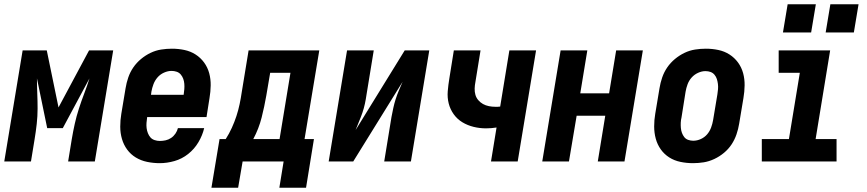

<svg xmlns="http://www.w3.org/2000/svg" viewBox="-38 -756 4058 899"><path d="M-18 0 68 -520H181L236 -253L379 -520H492L406 0H281L298 -104Q304 -140 312 -176Q320 -212 331.5 -247.5Q343 -283 356.5 -318.5Q370 -354 381 -389L256 -156H183L135 -389Q135 -354 136.5 -318.5Q138 -283 138 -247.5Q138 -212 134 -176Q130 -140 124 -104L107 0Z M710 8Q680 8 651 2Q622 -4 598 -18.5Q574 -33 557.5 -55.5Q541 -78 533 -105.5Q525 -133 525 -163Q525 -193 530 -223L550 -343Q554 -368 562.5 -393Q571 -418 586 -440Q601 -462 622 -479.5Q643 -497 667 -508.5Q691 -520 716.5 -524Q742 -528 767 -528Q797 -528 825.5 -522Q854 -516 877.5 -501Q901 -486 917.5 -463.5Q934 -441 941.5 -413.5Q949 -386 948.5 -356Q948 -326 943 -297L929 -208H651V-207Q649 -194 648 -181Q647 -168 648.5 -156Q650 -144 654.5 -132.5Q659 -121 666.5 -112.5Q674 -104 686 -100Q698 -96 710 -96Q724 -96 737.5 -99Q751 -102 763 -110Q775 -118 783.5 -130.5Q792 -143 795 -156H918Q910 -122 891 -90Q872 -58 843 -35Q814 -12 779 -2Q744 8 710 8ZM669 -312H822V-313Q824 -326 825 -338.5Q826 -351 825 -363.5Q824 -376 820 -387Q816 -398 808.5 -407Q801 -416 789.5 -420Q778 -424 765 -424Q748 -424 730 -416Q712 -408 699.5 -393.5Q687 -379 680.5 -361.5Q674 -344 671 -327Z M1077 123H952L990 -105H1019Q1035 -130 1047.5 -157.5Q1060 -185 1069 -212.5Q1078 -240 1084 -268.5Q1090 -297 1094 -325L1126 -520H1457L1388 -105H1432L1395 123H1270L1290 0H1098ZM1148 -105H1271L1322 -415H1227L1209 -309Q1200 -257 1187 -205.5Q1174 -154 1148 -105Z M1501 0 1587 -520H1712L1678 -312Q1675 -291 1670.5 -270Q1666 -249 1659 -228.5Q1652 -208 1643.5 -188Q1635 -168 1627 -147L1857 -520H1972L1886 0H1761L1795 -208Q1799 -229 1803.5 -250Q1808 -271 1814.5 -291.5Q1821 -312 1829.5 -332Q1838 -352 1847 -373L1616 0Z M2261 0 2287 -159Q2275 -157 2262.5 -156Q2250 -155 2238 -155Q2208 -155 2179.5 -162Q2151 -169 2127 -183.5Q2103 -198 2086.5 -221Q2070 -244 2063 -271.5Q2056 -299 2058.5 -329Q2061 -359 2066 -389L2087 -520H2212L2188 -372Q2185 -357 2184.5 -341.5Q2184 -326 2188 -312Q2192 -298 2201.5 -287Q2211 -276 2223.5 -269Q2236 -262 2251 -259Q2266 -256 2281 -256Q2287 -256 2292.5 -256Q2298 -256 2304 -257L2347 -520H2472L2386 0Z M2501 0 2587 -520H2712L2679 -319H2814L2847 -520H2972L2886 0H2761L2796 -214H2662L2626 0Z M3207 8Q3177 8 3148 2Q3119 -4 3095.5 -19Q3072 -34 3056 -56.5Q3040 -79 3032.5 -106.5Q3025 -134 3025 -164Q3025 -194 3030 -223L3050 -343Q3054 -368 3062.5 -393Q3071 -418 3086 -440Q3101 -462 3122 -479.5Q3143 -497 3167 -508.5Q3191 -520 3216.5 -524Q3242 -528 3267 -528Q3297 -528 3325.5 -522Q3354 -516 3377.5 -501Q3401 -486 3417.5 -463.5Q3434 -441 3441.5 -413.5Q3449 -386 3448.5 -356Q3448 -326 3443 -297L3423 -177Q3419 -152 3410.5 -127Q3402 -102 3387.5 -80Q3373 -58 3352 -40.5Q3331 -23 3306.5 -11.5Q3282 0 3257 4Q3232 8 3207 8ZM3208 -97Q3226 -97 3243.5 -105Q3261 -113 3273 -127Q3285 -141 3291.5 -158.5Q3298 -176 3301 -194L3321 -314Q3323 -326 3324 -338.5Q3325 -351 3323.5 -363Q3322 -375 3318.5 -386Q3315 -397 3307.5 -406Q3300 -415 3289 -419Q3278 -423 3265 -423Q3248 -423 3230.5 -415Q3213 -407 3200.5 -393Q3188 -379 3181.5 -361.5Q3175 -344 3172 -326L3153 -206Q3150 -194 3149.5 -181.5Q3149 -169 3150 -157Q3151 -145 3155 -134Q3159 -123 3166 -114Q3173 -105 3184.5 -101Q3196 -97 3208 -97Z M3529 0V-105H3656L3707 -415H3608V-520H3849L3781 -105H3879V0ZM3828 -604 3850 -736H3982L3960 -604ZM3628 -604 3650 -736H3782L3760 -604Z"/></svg>

Font: Iosevka SS04 Extrabold Oblique
Style: Regular
Weight: 800
Italic angle: -9°
Monospace: yes
Designer: Belleve Invis
Foundry: Belleve Invis
Version: Version 19.0.0; ttfautohint (v1.8.4)